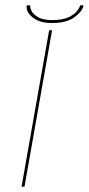

<svg xmlns="http://www.w3.org/2000/svg" viewBox="-20 -697 332 717"><path d="M60.5 0 163.5 -584H174.5L71.5 0ZM174 -611Q127 -611 101.2 -632.5Q75.5 -654 80 -677H93Q91.5 -668.5 98.2 -655.5Q105 -642.5 123.5 -632.2Q142 -622 176 -622Q212.5 -622 234.5 -632Q256.5 -642 267 -655Q277.5 -668 279 -677H292Q287.5 -654 257.8 -632.5Q228 -611 174 -611Z"/></svg>

Font: Anybody UltraExpanded Thin
Style: Italic
Weight: 100
Width: 9
Italic angle: -10°
Designer: Tyler Finck
Foundry: Etcetera Type Company
Version: Version 1.010; ttfautohint (v1.8.3) -l 8 -r 50 -G 200 -x 14 